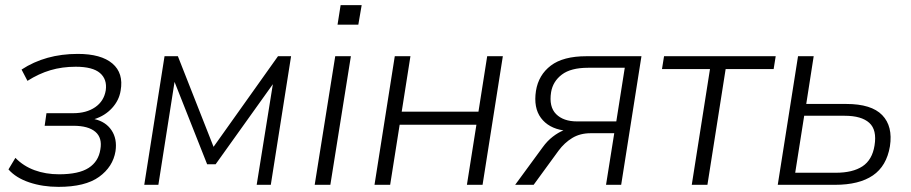

<svg xmlns="http://www.w3.org/2000/svg" viewBox="-20 -720 3548 748"><path d="M208 8Q146 8 94 -9.5Q42 -27 13 -60L40 -105Q71 -73 114.5 -57Q158 -41 210 -41Q287 -41 325.5 -66Q364 -91 371 -138Q379 -183 351.5 -206.5Q324 -230 266 -230H154L161 -279H265Q317 -279 351 -302.5Q385 -326 392 -368Q398 -411 369.5 -435.5Q341 -460 275 -460Q222 -460 176.5 -446.5Q131 -433 87 -405L64 -449Q157 -510 283 -510Q374 -510 418 -472.5Q462 -435 450 -367Q444 -329 416.5 -299Q389 -269 348 -256Q392 -246 414.5 -212.5Q437 -179 430 -131Q420 -70 366 -31Q312 8 208 8Z M542 0 621 -501H673L812 -148L1063 -501H1114L1035 0H980L1043 -392L820 -80H787L660 -401L597 0Z M1295 -624 1307 -700H1389L1376 -624ZM1206 0 1286 -501H1347L1267 0Z M1439 0 1518 -501H1579L1545 -285H1844L1878 -501H1939L1860 0H1799L1836 -234H1537L1500 0Z M1987 0 2094 -146Q2112 -171 2133.5 -187.5Q2155 -204 2175 -212Q2117 -221 2087.5 -260.5Q2058 -300 2068 -366Q2078 -428 2126 -464.5Q2174 -501 2265 -501H2479L2400 0H2341L2373 -201H2281Q2240 -201 2209.5 -182.5Q2179 -164 2156 -133L2059 0ZM2228 -247H2381L2414 -456H2271Q2204 -456 2169 -429.5Q2134 -403 2127 -361Q2118 -304 2146.5 -275.5Q2175 -247 2228 -247Z M2675 0 2746 -451H2559L2567 -501H3002L2994 -451H2807L2736 0Z M3010 0 3089 -501H3150L3121 -315H3277Q3375 -315 3417 -271.5Q3459 -228 3447 -150Q3434 -73 3380.5 -36.5Q3327 0 3233 0ZM3078 -47H3236Q3302 -47 3340 -72Q3378 -97 3387 -153Q3397 -214 3366.5 -241.5Q3336 -269 3271 -269H3113Z"/></svg>

Font: Mulish Light
Style: Italic
Weight: 300
Italic angle: -9°
Designer: Vernon Adams
Foundry: Vernon Adams
Version: Version 3.603; ttfautohint (v1.8.3)